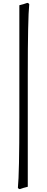

<svg xmlns="http://www.w3.org/2000/svg" viewBox="-20 -876 324 1320"><path d="M113 -68V-840Q143 -847 167 -856Q176 -856 181 -847Q171 -749 171 -364V408Q141 415 117 424Q108 424 103 415Q113 317 113 -68Z"/></svg>

Font: Rosarivo
Style: Regular
Weight: 400
Designer: Pablo Ugerman
Foundry: Pablo Ugerman
Version: Version 1.003